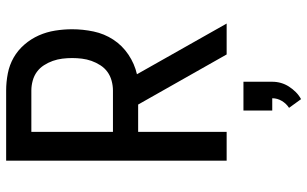

<svg xmlns="http://www.w3.org/2000/svg" viewBox="-212 -564 1023 640"><g transform="rotate(-90 300.0 -243.5)"><path d="M85 0V-735H319Q347 -735 375.5 -729.5Q404 -724 428.5 -710Q453 -696 472 -674Q491 -652 502.5 -626Q514 -600 518.5 -571.5Q523 -543 523 -515Q523 -479 515.5 -443.5Q508 -408 488.5 -378Q469 -348 438.5 -327.5Q408 -307 373 -299L542 0H439L272 -295H181V0ZM181 -379H319Q335 -379 351.5 -383.5Q368 -388 381 -397.5Q394 -407 403 -421Q412 -435 417.5 -450.5Q423 -466 425 -482.5Q427 -499 427 -515Q427 -531 425 -547.5Q423 -564 417.5 -579.5Q412 -595 403 -609Q394 -623 381 -632.5Q368 -642 351.5 -646.5Q335 -651 319 -651H181ZM290 248 261 208Q275 199 284 184Q293 169 293 152H252V56H348V152Q348 167 344 181Q340 195 332 207.5Q324 220 313.5 230.5Q303 241 290 248Z"/></g></svg>

Font: Iosevka SS04 Medium Extended
Style: Regular
Weight: 500
Width: 7
Monospace: yes
Designer: Belleve Invis
Foundry: Belleve Invis
Version: Version 19.0.0; ttfautohint (v1.8.4)